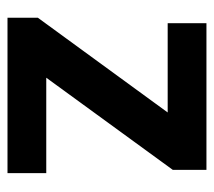

<svg xmlns="http://www.w3.org/2000/svg" viewBox="-50 -534 584 525"><g transform="rotate(90 242.5 -272.0)"><path d="M454 0H29V-83L288 -438H44V-544H445V-452L193 -106H454Z"/></g></svg>

Font: Noto Sans UI
Style: Bold
Weight: 700
Designer: Monotype Design Team
Foundry: Monotype Imaging Inc.
Version: Version 1.901